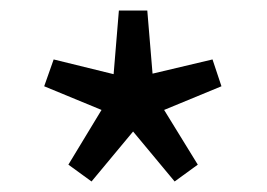

<svg xmlns="http://www.w3.org/2000/svg" viewBox="-20 -816 507 365"><path d="M154 -471 233 -566 312 -471 356 -503 292 -607 401 -652 384 -703 270 -676 260 -796H206L196 -675L82 -703L64 -652L173 -607L110 -503Z"/></svg>

Font: Kinto Sans
Style: Regular
Weight: 400
Designer: Authors: Ryoko NISHIZUKA  (kana & ideographs); Paul D. Hunt (Latin, Greek & Cyrillic); Wenlong ZHANG  (bopomofo); Sandol
Foundry: Adobe Systems Incorporated, ookami Inc.
Version: Version 0.001